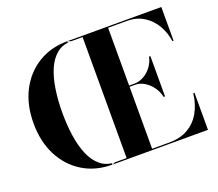

<svg xmlns="http://www.w3.org/2000/svg" viewBox="-124 -923 1243 1096"><g transform="rotate(-20 497.5 -375.0)"><path d="M402 -742.5ZM215 -375Q215 -449 224.8 -515.2Q234.5 -581.5 256.2 -632.5Q278 -683.5 314 -713Q350 -742.5 402 -742.5L382 -750Q280.5 -750 203.5 -702.5Q126.5 -655 83.2 -570.8Q40 -486.5 40 -375Q40 -264 83.2 -179.5Q126.5 -95 203.5 -47.5Q280.5 0 382 0L402 -7.5Q350 -7.5 314 -37Q278 -66.5 256.2 -117.5Q234.5 -168.5 224.8 -235Q215 -301.5 215 -375ZM381.5 0V-7.5H471.5V-742.5H381.5V-750H952.5V-545H945.5Q938 -598.5 911.8 -643.5Q885.5 -688.5 842.2 -715.5Q799 -742.5 740.5 -742.5H626.5V-7.5H730Q798.5 -7.5 846 -35.5Q893.5 -63.5 920.8 -112.5Q948 -161.5 955.5 -225H963V0ZM790 -263Q782.5 -296.5 762.8 -324Q743 -351.5 715.8 -367.8Q688.5 -384 660 -384H589.5V-391.5H660Q688.5 -391.5 715.8 -406.8Q743 -422 762.8 -448.2Q782.5 -474.5 790 -508H798V-263Z"/></g></svg>

Font: Bodoni Moda 28pt
Style: Bold
Weight: 700
Designer: Owen Earl
Foundry: indestructible type
Version: Version 2.005